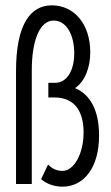

<svg xmlns="http://www.w3.org/2000/svg" viewBox="-20 -689 415 719"><path d="M214 10C294 10 351 -61 351 -181C351 -279 316 -336 261 -359C298 -384 318 -436 318 -493C318 -600 257 -669 174 -669C96 -669 40 -601 40 -423V0H99V-425C99 -536 128 -612 181 -612C229 -612 258 -558 258 -490C258 -417 225 -379 188 -379H161V-324H184C264 -324 293 -266 293 -193C293 -113 257 -49 214 -49C193 -49 175 -57 160 -73L134 -18C156 1 185 10 214 10Z"/></svg>

Font: Inconsolata Condensed Thin
Style: Regular
Weight: 100
Width: 3
Monospace: yes
Designer: Raph Levien, Cyreal, Brenton Simpson
Foundry: Raph Levien, Cyreal, Google
Version: Version 3.100